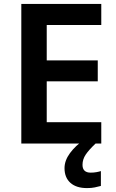

<svg xmlns="http://www.w3.org/2000/svg" viewBox="-20 -734 593 982"><path d="M498 0H89V-714H498V-606H219V-425H480V-318H219V-109H498ZM402 109Q402 149 444 149Q459 149 473 146.5Q487 144 496 141V217Q481 221 464.5 224.5Q448 228 425 228Q370 228 340 201Q310 174 310 126Q310 87 338 49Q366 11 410 -19L469 0Q435 32 418.5 56.5Q402 81 402 109Z"/></svg>

Font: Noto Sans Lao Looped SemiBold
Style: Regular
Weight: 600
Designer: Mark Frömberg, Ben Mitchell
Foundry: The Fontpad Ltd
Version: Version 1.002; ttfautohint (v1.8.4.7-5d5b)